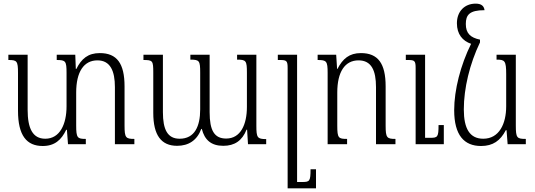

<svg xmlns="http://www.w3.org/2000/svg" viewBox="-20 -793 2944 1056"><path d="M665 -102V-318C665 -444 623 -501 529 -501C464 -501 428 -470 400 -414H397L394 -492H292V-463C341 -463 346 -457 346 -392V-208C346 -111 310 -30 229 -30C159 -30 132 -88 132 -189V-492H26V-463C73 -463 79 -458 79 -392V-184C79 -47 127 10 215 10C281 10 318 -24 344 -79H348L354 0H452V-29C406 -29 399 -34 399 -103V-284C399 -398 441 -461 516 -461C587 -461 612 -402 612 -314V0H719V-29C672 -29 665 -35 665 -102Z M1284 -492V-465C1334 -465 1338 -459 1338 -392V-205C1338 -109 1304 -31 1224 -31C1159 -31 1133 -75 1133 -176V-492H1027V-465C1077 -465 1081 -459 1081 -393V-191C1081 -99 1051 -30 968 -30C901 -30 876 -81 876 -176V-492H769V-463C820 -463 823 -459 823 -394V-172C823 -49 867 9 954 9C1017 9 1064 -21 1087 -84H1090C1105 -24 1141 9 1208 9C1270 9 1312 -19 1336 -80H1339L1344 0H1444V-28C1395 -28 1390 -36 1390 -102V-492Z M1718 138H1688C1688 204 1683 208 1642 208H1614V-492H1508V-463H1520C1557 -463 1562 -458 1562 -418V243H1718Z M2155 -29C2108 -29 2101 -35 2101 -102V-318C2101 -444 2059 -501 1965 -501C1901 -501 1865 -470 1836 -414H1834L1829 -492H1727V-463C1776 -463 1782 -457 1782 -392V0H1889V-29C1842 -29 1835 -33 1835 -101V-284C1835 -398 1877 -461 1952 -461C2023 -461 2048 -405 2048 -314V0H2155ZM2421 -105H2392C2392 -39 2387 -35 2346 -35H2318V-492H2212V-463H2225C2261 -463 2266 -458 2266 -418V0H2421Z M2626 10C2691 10 2732 -19 2762 -77H2766L2772 0H2872V-29C2823 -29 2817 -34 2817 -103V-492H2711V-465C2756 -465 2764 -460 2764 -385V-208C2764 -113 2726 -30 2638 -30C2564 -30 2531 -85 2531 -191C2531 -307 2563 -441 2620 -560V-575C2567 -586 2542 -610 2542 -661C2542 -711 2562 -737 2645 -737C2642 -759 2629 -773 2596 -773C2535 -773 2493 -730 2493 -665C2493 -605 2524 -568 2571 -552C2513 -435 2478 -298 2478 -187C2478 -49 2533 10 2626 10Z"/></svg>

Font: Noto Serif Armenian Condensed Light
Style: Regular
Weight: 300
Width: 3
Designer: Monotype Design Team
Foundry: Monotype Imaging Inc.
Version: Version 2.008